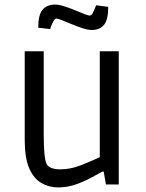

<svg xmlns="http://www.w3.org/2000/svg" viewBox="-20 -806 640 839"><path d="M234 13Q194 13 160.5 -6.5Q127 -26 107.5 -71Q88 -116 88 -195V-582H171V-226Q171 -171 174 -136Q177 -101 185 -87Q192 -76 207.5 -71Q223 -66 243 -66Q288 -66 332.5 -83.5Q377 -101 416 -119V-582H499V0H443L433 -56H427Q412 -48 382 -31.5Q352 -15 314 -1Q276 13 234 13ZM381 -675Q365 -675 341.5 -682.5Q318 -690 294 -700Q270 -710 251.5 -717.5Q233 -725 226 -725Q220 -725 213.5 -713.5Q207 -702 203 -690.5Q199 -679 199 -679L147 -685Q147 -742 166.5 -764Q186 -786 220 -786Q237 -786 259.5 -779Q282 -772 305 -762.5Q328 -753 346.5 -745.5Q365 -738 372 -738Q379 -738 385 -749Q391 -760 395.5 -771.5Q400 -783 400 -783L453 -776Q453 -720 434.5 -697.5Q416 -675 381 -675Z"/></svg>

Font: Ruda
Style: Regular
Weight: 400
Designer: Mariela Monsalve and Angelina Sanchez
Foundry: Mariela Monsalve and Angelina Sanchez
Version: Version 2.000